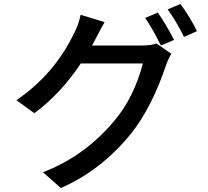

<svg xmlns="http://www.w3.org/2000/svg" viewBox="-20 -871 1040 962"><path d="M689 -643Q737 -643 764 -653L838 -602Q820 -569 810 -539Q740 -332 637 -202Q488 -18 285 71L195 -8Q400 -86 548 -260Q650 -378 696 -553H385Q281 -398 152 -304L62 -369Q253 -499 352 -706Q374 -748 384 -797L504 -760Q494 -744 461 -680L441 -643ZM771 -808Q812 -749 852 -671L786 -643Q741 -734 707 -781ZM884 -851Q932 -786 967 -715L902 -686Q863 -765 820 -824Z"/></svg>

Font: Noto Sans S Chinese Medium
Style: Regular
Weight: 500
Designer: Ryoko NISHIZUKA  (kana & ideographs); Paul D. Hunt (Latin, Greek & Cyrillic); Wenlong ZHANG  (bopomofo); Sandoll Communi
Foundry: Adobe Systems Incorporated
Version: Version 1.000;PS 1;hotconv 1.0.78;makeotf.lib2.5.61930